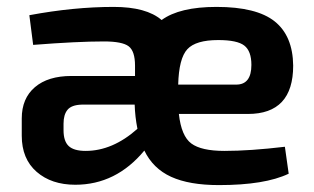

<svg xmlns="http://www.w3.org/2000/svg" viewBox="-20 -524 910 556"><path d="M698 -194H498Q505 -130 534 -108.5Q563 -87 630 -87Q704 -87 805 -99L816 -21Q747 12 614 12Q528 12 475.5 -12Q423 -36 398 -88Q316 11 198 11Q129 11 86 -26.5Q43 -64 43 -131V-181Q43 -239 81 -271.5Q119 -304 187 -304H371V-334Q371 -376 352.5 -390Q334 -404 281 -404Q204 -404 76 -394L65 -480Q194 -504 309 -504Q404 -504 448 -466Q500 -504 607 -504Q723 -504 775.5 -462Q828 -420 829 -334Q829 -194 698 -194ZM496 -279H664Q708 -279 708 -336Q708 -376 687.5 -392Q667 -408 612 -408Q547 -408 522.5 -381.5Q498 -355 496 -279ZM164 -166V-147Q164 -115 179 -101Q194 -87 228 -87Q306 -87 378 -151Q371 -186 370 -221H216Q187 -220 175.5 -206Q164 -192 164 -166Z"/></svg>

Font: Exo 2.0 Semi Bold
Style: Regular
Weight: 600
Designer: Natanael Gama
Version: Version 1.001;PS 001.001;hotconv 1.0.70;makeotf.lib2.5.58329